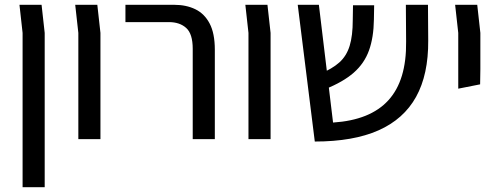

<svg xmlns="http://www.w3.org/2000/svg" viewBox="-20 -579 2085 799"><path d="M74 200V-442L61 -559H153L166 -442V200Z M306 0V-442L293 -559H385L398 -442V0Z M782 0V-376Q782 -438 755 -462.5Q728 -487 683 -487H502V-559H705Q755 -559 793 -540.5Q831 -522 852.5 -481Q874 -440 874 -372V0Z M1014 0V-442L1001 -559H1093L1106 -442V0Z M1290 10 1219 -559H1307L1366 -69Q1443 -74 1500.5 -97Q1558 -120 1596 -161.5Q1634 -203 1652.5 -264Q1671 -325 1670 -406L1669 -559H1761L1762 -410Q1763 -269 1711.5 -176Q1660 -83 1555 -36.5Q1450 10 1290 10ZM1333 -208 1311 -271Q1363 -293 1392.5 -319.5Q1422 -346 1435 -388Q1448 -430 1448 -496L1449 -557H1537L1536 -498Q1535 -423 1515.5 -369Q1496 -315 1452 -276.5Q1408 -238 1333 -208Z M1887 -210V-291V-442L1874 -559H1966L1979 -442V-291L1978 -228Z"/></svg>

Font: Assistant Medium
Style: Regular
Weight: 500
Designer: Hebrew By Ben Nathan, Latin by Paul Hunt
Version: Version 3.000